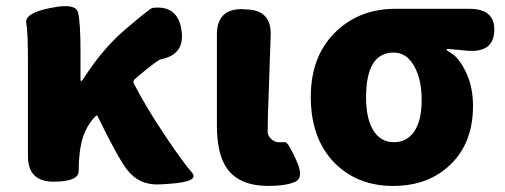

<svg xmlns="http://www.w3.org/2000/svg" viewBox="-20 -598 1663 632"><path d="M506 9Q438 13 397 -41Q368 -79 301 -216Q299 -220 295 -216Q266 -187 252.5 -144Q239 -101 239 -35Q239 0 156 0Q72 0 72 -84V-392Q72 -491 66.5 -522.5Q61 -554 142 -571L148 -572Q229 -589 237 -556.5Q245 -524 245 -427V-336Q245 -331 247.5 -331Q250 -331 260 -347Q320 -439 390 -499Q474 -571 482 -572Q564 -582 577 -501Q591 -419 510 -403Q497 -400 424 -338Q416 -331 421 -322Q461 -245 521 -155Q584 -61 611.5 -30.5Q639 0 537 7Z M863 14Q770 14 729 -41Q694 -88 694 -185V-485Q694 -569 778 -568L789 -567Q874 -566 871 -482L862 -220Q861 -179 861 -165Q861 -151 872.5 -140.5Q884 -130 897 -130Q910 -130 919 -130Q929 -129 955 -71Q982 -13 951.5 0.5Q921 14 863 14Z M1082 -61Q1003 -141 1003 -279Q1003 -417 1089 -497Q1166 -569 1282 -569H1525Q1610 -569 1607 -496Q1604 -424 1519 -431L1455 -437Q1450 -437 1450 -434.5Q1450 -432 1465 -423Q1491 -408 1514 -360Q1537 -312 1537 -249Q1537 -129 1464 -57.5Q1391 14 1274 14Q1157 14 1082 -61ZM1344 -379Q1319 -425 1276 -425Q1185 -425 1185 -278Q1185 -207 1209 -168.5Q1233 -130 1276.5 -130Q1320 -130 1344 -166Q1368 -202 1368 -269Q1368 -336 1344 -379Z"/></svg>

Font: Resource Han Rounded JP Heavy
Style: Regular
Weight: 900
Designer: Cyano Hao (round all glyphs); Ryoko NISHIZUKA 西塚涼子 (kana, bopomofo & ideographs); Paul D. Hunt (Latin, Greek & Cyrillic)
Foundry: Cyano Hao
Version: 0.990